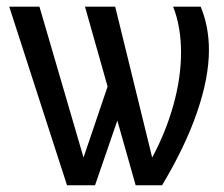

<svg xmlns="http://www.w3.org/2000/svg" viewBox="-20 -548 664 568"><path d="M573.7 -528.3Q598.1 -469.2 598.1 -399.9Q598.1 -318.4 563 -216.1Q527.8 -113.8 459.5 0H381.3L327.1 -191.4L261.2 0H178.2L7.3 -528.3H96.7L227.1 -82L298.3 -292L231.4 -528.3H320.8L430.2 -82Q470.7 -157.2 493.2 -238Q515.6 -318.8 515.6 -392.6Q515.6 -468.8 492.2 -528.3Z"/></svg>

Font: Liberation Sans
Style: Regular
Weight: 400
Designer: Steve Matteson
Foundry: Ascender Corporation
Version: Version 2.00.1